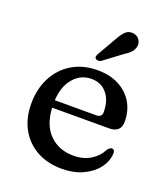

<svg xmlns="http://www.w3.org/2000/svg" viewBox="-132 -795 787 900"><g transform="rotate(20 262.0 -345.0)"><path d="M482.5 -297Q482.5 -242 422 -242.5H140Q145 -155.5 191.5 -110.2Q238 -65 310 -65Q360.5 -65 396.2 -87.8Q432 -110.5 448 -144Q460 -159 469 -159Q484 -158.5 483.5 -138.5Q481.5 -98.5 455 -64.2Q428.5 -30 383.5 -9.2Q338.5 11.5 280 11.5Q208 11.5 154.2 -18.5Q100.5 -48.5 71 -102.2Q41.5 -156 41.5 -227.5Q41.5 -300 70.8 -357.2Q100 -414.5 154.2 -447.5Q208.5 -480.5 283 -480.5Q343 -480.5 388 -457Q433 -433.5 457.8 -392Q482.5 -350.5 482.5 -297ZM268.5 -432.5Q215 -432.5 179.5 -391.2Q144 -350 140 -279.5H346Q374.5 -279.5 374.5 -305Q374.5 -363.5 345.5 -398Q316.5 -432.5 268.5 -432.5ZM308.5 -643.5Q323.5 -672 339.5 -687.8Q355.5 -703.5 379.5 -700Q399.5 -697 409.8 -682Q420 -667 417.5 -650Q414.5 -632 401.8 -618.5Q389 -605 366.5 -591L280.5 -526.5Q274 -523.5 266.8 -523.2Q259.5 -523 255 -527.5Q249.5 -532.5 250.8 -539.2Q252 -546 256 -552.5Z"/></g></svg>

Font: Fraunces 9pt S050
Style: Regular
Weight: 400
Version: Version 1.000; ttfautohint (v1.8.3)